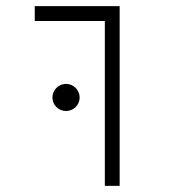

<svg xmlns="http://www.w3.org/2000/svg" viewBox="-20 -606 626 626"><path d="M321.8 0H370.1V-585.9H93.3V-537.6H321.8ZM195.3 -244.1C219.7 -244.1 239.7 -263.7 239.7 -288.1C239.7 -312.5 219.7 -332.5 195.3 -332.5C170.9 -332.5 150.9 -312.5 150.9 -288.1C150.9 -263.7 170.9 -244.1 195.3 -244.1Z"/></svg>

Font: Cascadia Code PL ExtraLight
Style: Regular
Weight: 200
Monospace: yes
Designer: Aaron Bell
Foundry: Saja Typeworks
Version: Version 2404.023